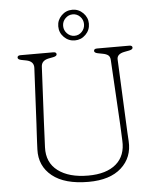

<svg xmlns="http://www.w3.org/2000/svg" viewBox="-61 -972 852 1039"><g transform="rotate(-5 365.0 -452.0)"><path d="M575 -281 555 -631Q554 -649.5 543.8 -657.5Q533.5 -665.5 514 -669L488 -674Q469 -678 469 -688Q469 -700 486 -700H661Q678 -700 678 -688Q678 -678 659 -674L633 -669Q590.5 -661 592 -631L608 -281Q609 -257 610.2 -234Q611.5 -211 613 -186Q618.5 -97 556.5 -41Q494.5 15 378 15Q248.5 15 181 -39.5Q113.5 -94 117 -184Q117.5 -200.5 118.8 -226Q120 -251.5 121.5 -277.2Q123 -303 124 -321L139 -625Q140.5 -661 98.5 -669L72.5 -674Q53.5 -678 53.5 -688Q53.5 -700 70.5 -700H248.5Q265.5 -700 265.5 -688Q265.5 -678 246.5 -674L220.5 -669Q181.5 -661 180 -628L165 -326Q163 -285.5 161.8 -253.5Q160.5 -221.5 159 -192Q155.5 -109 215.2 -64Q275 -19 379 -19Q478 -19 530.8 -64.2Q583.5 -109.5 579 -192Q577.5 -223.5 576.8 -243.2Q576 -263 575 -281ZM371 -754Q336.5 -754 312 -778.5Q287.5 -803 287.5 -837.5Q287.5 -871.5 312 -896Q336.5 -920.5 371 -920.5Q405 -920.5 429.5 -896Q454 -871.5 454 -837.5Q454 -803 429.5 -778.5Q405 -754 371 -754ZM371 -895.5Q348 -895.5 331 -878.5Q314 -861.5 314 -837.5Q314 -813.5 331 -796.2Q348 -779 371 -779Q394.5 -779 411 -796.2Q427.5 -813.5 427.5 -837.5Q427.5 -861.5 411 -878.5Q394.5 -895.5 371 -895.5Z"/></g></svg>

Font: Fraunces 9pt S100 Thin
Style: Regular
Weight: 100
Version: Version 1.000; ttfautohint (v1.8.3)